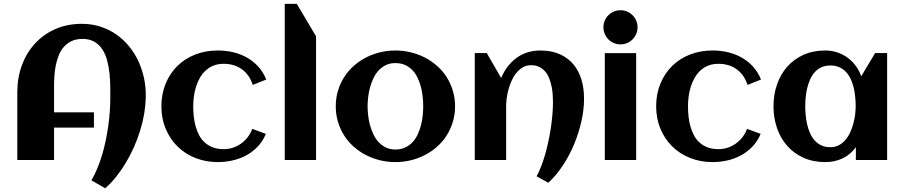

<svg xmlns="http://www.w3.org/2000/svg" viewBox="-20 -844 4769 1013"><path d="M749 -336.4V-327.1Q748 -286.1 740.5 -242.2Q732.9 -198.2 719.2 -154.3Q705.6 -110.4 686.5 -67.4Q667.5 -24.4 643.8 14.9Q620.1 54.2 592.8 88.6Q565.4 123 535.2 149.4L462.4 107.4Q479.5 78.6 493.4 44.7Q507.3 10.7 518.6 -26.4Q529.8 -63.5 537.8 -102.5Q545.9 -141.6 551.3 -180.2Q556.6 -218.8 559.3 -256.1Q562 -293.5 562 -327.1Q562 -353.5 561.8 -387Q561.5 -420.4 557.9 -455.1Q554.2 -489.7 545.9 -522.7Q537.6 -555.7 521.2 -581.5Q504.9 -607.4 479.2 -623Q453.6 -638.7 415.5 -638.7Q381.8 -638.7 357.7 -627.2Q333.5 -615.7 316.7 -596.4Q299.8 -577.1 289.8 -551.8Q279.8 -526.4 274.2 -498.3Q268.6 -470.2 266.8 -441.7Q265.1 -413.1 265.1 -387.7V-251.5H475.6V-170.9H265.1V0H71.3V-357.4Q71.3 -434.1 95.7 -500Q120.1 -565.9 164.8 -614.5Q209.5 -663.1 272.2 -690.7Q335 -718.3 412.1 -718.3Q464.4 -718.3 510 -703.4Q555.7 -688.5 593.3 -662.4Q630.9 -636.2 660.4 -600.3Q689.9 -564.5 709.7 -522Q729.5 -479.5 739.7 -432.1Q750 -384.8 749 -336.4Z M1384.8 -424.3 1313.5 -396Q1296.4 -449.7 1256.3 -478.5Q1216.3 -507.3 1160.2 -507.3Q1129.9 -507.3 1106.2 -497.8Q1082.5 -488.3 1064.7 -471.7Q1046.9 -455.1 1034.4 -433.1Q1022 -411.1 1014.2 -386.2Q1006.3 -361.3 1002.9 -334.7Q999.5 -308.1 999.5 -283.2Q999.5 -256.3 1002.4 -229Q1005.4 -201.7 1012.5 -176.5Q1019.5 -151.4 1031.2 -129.6Q1043 -107.9 1060.8 -91.8Q1078.6 -75.7 1103.3 -66.4Q1127.9 -57.1 1160.2 -57.1Q1186 -57.1 1209.5 -64.9Q1232.9 -72.8 1252.4 -86.9Q1272 -101.1 1287.1 -120.6Q1302.2 -140.1 1311 -164.1L1382.8 -137.7Q1366.7 -99.1 1340.1 -71Q1313.5 -43 1279.8 -24.7Q1246.1 -6.3 1207.5 2.4Q1168.9 11.2 1129.4 11.2Q1065.4 11.2 1010.7 -10.5Q956.1 -32.2 916.3 -71.5Q876.5 -110.8 854 -164.8Q831.5 -218.8 831.5 -283.2Q831.5 -348.1 853.8 -402.3Q876 -456.5 915.5 -495.6Q955.1 -534.7 1009.8 -556.2Q1064.5 -577.6 1129.4 -577.6Q1170.4 -577.6 1209.5 -568.6Q1248.5 -559.6 1282 -540.8Q1315.4 -522 1342 -493.2Q1368.7 -464.4 1384.8 -424.3Z M1647.5 0H1482.4V-823.7H1545.9L1647.5 -652.3Z M2380.9 -283.2Q2380.9 -239.3 2369.1 -200.7Q2357.4 -162.1 2336.7 -129.4Q2315.9 -96.7 2286.6 -70.6Q2257.3 -44.4 2222.4 -26.4Q2187.5 -8.3 2147.7 1.5Q2107.9 11.2 2065.9 11.2Q2023.9 11.2 1984.4 1.5Q1944.8 -8.3 1909.9 -26.4Q1875 -44.4 1845.7 -70.6Q1816.4 -96.7 1795.7 -129.4Q1774.9 -162.1 1763.2 -200.9Q1751.5 -239.7 1751.5 -283.2Q1751.5 -326.7 1763.2 -365.5Q1774.9 -404.3 1795.7 -437Q1816.4 -469.7 1845.7 -495.8Q1875 -522 1909.9 -540Q1944.8 -558.1 1984.4 -567.9Q2023.9 -577.6 2065.9 -577.6Q2107.9 -577.6 2147.7 -567.9Q2187.5 -558.1 2222.4 -540Q2257.3 -522 2286.6 -495.8Q2315.9 -469.7 2336.7 -437Q2357.4 -404.3 2369.1 -365.5Q2380.9 -326.7 2380.9 -283.2ZM2212.9 -283.2Q2212.9 -306.6 2210.2 -332.8Q2207.5 -358.9 2201.2 -384Q2194.8 -409.2 2183.8 -432.4Q2172.9 -455.6 2156.7 -472.9Q2140.6 -490.2 2118.2 -500.7Q2095.7 -511.2 2065.9 -511.2Q2037.6 -511.2 2015.6 -500.5Q1993.7 -489.7 1977.3 -471.9Q1960.9 -454.1 1950 -430.7Q1939 -407.2 1932.1 -382.1Q1925.3 -356.9 1922.4 -331.3Q1919.4 -305.7 1919.4 -283.2Q1919.4 -260.7 1922.4 -235.1Q1925.3 -209.5 1932.1 -184.1Q1939 -158.7 1950 -135.5Q1960.9 -112.3 1977.3 -94.5Q1993.7 -76.7 2015.6 -65.9Q2037.6 -55.2 2065.9 -55.2Q2095.2 -55.2 2117.7 -65.7Q2140.1 -76.2 2156.5 -93.8Q2172.9 -111.3 2183.6 -134.3Q2194.3 -157.2 2200.9 -182.6Q2207.5 -208 2210.2 -233.9Q2212.9 -259.8 2212.9 -283.2Z M3061.5 -323.2Q3061.5 -266.1 3047.6 -204.1Q3033.7 -142.1 3008.8 -82.5Q2983.9 -22.9 2949.2 29.5Q2914.6 82 2873 120.1L2811 86.4Q2824.2 62 2835.9 31.7Q2847.7 1.5 2857.2 -32.5Q2866.7 -66.4 2874.3 -102.5Q2881.8 -138.7 2887 -174.1Q2892.1 -209.5 2894.8 -242.9Q2897.5 -276.4 2897.5 -305.2Q2897.5 -324.2 2896 -345.9Q2894.5 -367.7 2889.9 -389.4Q2885.3 -411.1 2877.4 -431.2Q2869.6 -451.2 2856.7 -466.3Q2843.8 -481.4 2825.4 -490.7Q2807.1 -500 2782.2 -500Q2757.8 -500 2738.8 -489Q2719.7 -478 2705.1 -460.2Q2690.4 -442.4 2679.9 -419.4Q2669.4 -396.5 2662.8 -372.3Q2656.2 -348.1 2653.3 -324.7Q2650.4 -301.3 2650.4 -282.7V0H2484.9V-564H2548.3L2624 -432.6Q2637.7 -465.3 2658.2 -492.2Q2678.7 -519 2704.6 -538.1Q2730.5 -557.1 2762 -567.4Q2793.5 -577.6 2830.1 -577.6Q2888.7 -577.6 2932.1 -558.6Q2975.6 -539.6 3004.4 -505.6Q3033.2 -471.7 3047.4 -425Q3061.5 -378.4 3061.5 -323.2Z M3343.8 -700.2Q3343.8 -681.6 3336.7 -665Q3329.6 -648.4 3317.4 -636.2Q3305.2 -624 3288.6 -616.9Q3272 -609.9 3253.4 -609.9Q3234.9 -609.9 3218.5 -616.9Q3202.1 -624 3189.9 -636.2Q3177.7 -648.4 3170.7 -665Q3163.6 -681.6 3163.6 -700.2Q3163.6 -718.8 3170.7 -735.1Q3177.7 -751.5 3189.9 -763.7Q3202.1 -775.9 3218.5 -783Q3234.9 -790 3253.4 -790Q3272 -790 3288.6 -783Q3305.2 -775.9 3317.4 -763.7Q3329.6 -751.5 3336.7 -735.1Q3343.8 -718.8 3343.8 -700.2ZM3336.4 0H3170.9V-563.5H3336.4Z M3995.1 -424.3 3923.8 -396Q3906.7 -449.7 3866.7 -478.5Q3826.7 -507.3 3770.5 -507.3Q3740.2 -507.3 3716.6 -497.8Q3692.9 -488.3 3675 -471.7Q3657.2 -455.1 3644.8 -433.1Q3632.3 -411.1 3624.5 -386.2Q3616.7 -361.3 3613.3 -334.7Q3609.9 -308.1 3609.9 -283.2Q3609.9 -256.3 3612.8 -229Q3615.7 -201.7 3622.8 -176.5Q3629.9 -151.4 3641.6 -129.6Q3653.3 -107.9 3671.1 -91.8Q3689 -75.7 3713.6 -66.4Q3738.3 -57.1 3770.5 -57.1Q3796.4 -57.1 3819.8 -64.9Q3843.3 -72.8 3862.8 -86.9Q3882.3 -101.1 3897.5 -120.6Q3912.6 -140.1 3921.4 -164.1L3993.2 -137.7Q3977.1 -99.1 3950.4 -71Q3923.8 -43 3890.1 -24.7Q3856.4 -6.3 3817.9 2.4Q3779.3 11.2 3739.7 11.2Q3675.8 11.2 3621.1 -10.5Q3566.4 -32.2 3526.6 -71.5Q3486.8 -110.8 3464.4 -164.8Q3441.9 -218.8 3441.9 -283.2Q3441.9 -348.1 3464.1 -402.3Q3486.3 -456.5 3525.9 -495.6Q3565.4 -534.7 3620.1 -556.2Q3674.8 -577.6 3739.7 -577.6Q3780.8 -577.6 3819.8 -568.6Q3858.9 -559.6 3892.3 -540.8Q3925.8 -522 3952.4 -493.2Q3979 -464.4 3995.1 -424.3Z M4660.6 0H4495.6V-67.4Q4466.3 -27.3 4425 -8.1Q4383.8 11.2 4334.5 11.2Q4270 11.2 4219.2 -11.7Q4168.5 -34.7 4133.3 -74.5Q4098.1 -114.3 4079.6 -168Q4061 -221.7 4061 -283.2Q4061 -344.7 4079.6 -398.4Q4098.1 -452.1 4133.3 -491.9Q4168.5 -531.7 4219.2 -554.7Q4270 -577.6 4334.5 -577.6Q4367.2 -577.6 4396.7 -567.9Q4426.3 -558.1 4450.9 -540.3Q4475.6 -522.5 4494.4 -497.3Q4513.2 -472.2 4523.9 -441.4L4597.2 -564H4660.6ZM4494.6 -283.2Q4494.6 -305.2 4492.4 -329.6Q4490.2 -354 4484.9 -377.9Q4479.5 -401.9 4470 -423.6Q4460.4 -445.3 4445.6 -462.2Q4430.7 -479 4409.7 -488.8Q4388.7 -498.5 4360.8 -498.5Q4333 -498.5 4312.5 -488.5Q4292 -478.5 4277.3 -461.7Q4262.7 -444.8 4253.2 -422.9Q4243.7 -400.9 4238.3 -377Q4232.9 -353 4230.7 -328.9Q4228.5 -304.7 4228.5 -283.2Q4228.5 -261.7 4230.7 -237.3Q4232.9 -212.9 4238.3 -189Q4243.7 -165 4253.2 -143.1Q4262.7 -121.1 4277.3 -104.2Q4292 -87.4 4312.5 -77.4Q4333 -67.4 4360.8 -67.4Q4386.2 -67.4 4406 -77.9Q4425.8 -88.4 4440.7 -106Q4455.6 -123.5 4465.8 -146Q4476.1 -168.5 4482.4 -192.4Q4488.8 -216.3 4491.7 -240Q4494.6 -263.7 4494.6 -283.2Z"/></svg>

Font: Aclonica
Style: Regular
Weight: 400
Designer: Astigmatic (AOETI)
Foundry: Astigmatic (AOETI)
Version: Version 1.000